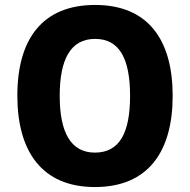

<svg xmlns="http://www.w3.org/2000/svg" viewBox="-20 -745 767 775"><path d="M677 -358C677 -584 578 -725 364 -725C151 -725 50 -587 50 -359C50 -133 150 10 363 10C578 10 677 -133 677 -358ZM221 -358C221 -504 264 -588 364 -588C464 -588 505 -505 505 -358C505 -211 464 -129 363 -129C265 -129 221 -212 221 -358Z"/></svg>

Font: Noto Sans Arabic UI SmCn XBd
Style: Regular
Weight: 800
Width: 4
Designer: Monotype Design Team, Nadine Chahine and Nizar Qandah
Foundry: Monotype Imaging Inc.
Version: Version 2.010